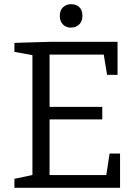

<svg xmlns="http://www.w3.org/2000/svg" viewBox="-20 -898 661 918"><path d="M504 -164H554V0H49V-43L148 -64L135 -46V-650L148 -632L49 -650V-693L216 -698H542V-540H492L474 -650L491 -637H202L217 -652V-372L202 -387H469V-327H202L217 -344V-46L202 -61H504L486 -46ZM319 -766Q296 -766 281 -781Q266 -796 266 -822Q266 -849 281.5 -863.5Q297 -878 320 -878Q344 -878 359 -864Q374 -850 374 -822Q374 -795 358 -780.5Q342 -766 319 -766Z"/></svg>

Font: Bitter Thin
Style: Regular
Weight: 400
Version: Version 3.021